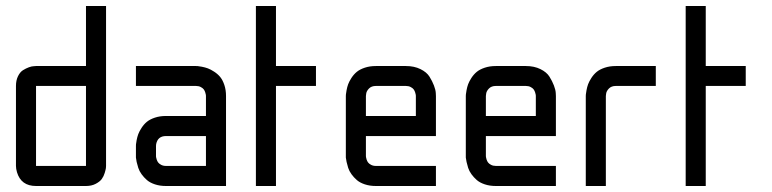

<svg xmlns="http://www.w3.org/2000/svg" viewBox="-20 -620 2572 640"><path d="M333.5 -66.9Q333.5 -64 333 -59.6Q332.5 -55.2 329.1 -43.7Q325.7 -32.2 319.3 -23.4Q313 -14.6 299.1 -7.3Q285.2 0 266.6 0H100.1Q50.3 0 36.6 -45.9Q33.2 -57.6 33.2 -66.9V-333.5Q33.2 -352.1 40 -366Q46.9 -379.9 56.6 -386Q66.4 -392.1 76.4 -395.8Q86.4 -399.4 93.3 -399.4L100.1 -399.9H266.6V-600.1H333.5ZM266.6 -66.9V-333.5H100.1V-66.9Z M433.1 -399.9H633.3Q635.3 -399.9 638.9 -399.7Q642.6 -399.4 653.1 -397.5Q663.6 -395.5 672.9 -392.1Q682.1 -388.7 693.8 -381.1Q705.6 -373.5 713.9 -363.5Q722.2 -353.5 727.8 -336.9Q733.4 -320.3 733.4 -299.8V0H533.2Q512.7 0 496.1 -5.6Q479.5 -11.2 469.5 -20Q459.5 -28.8 451.9 -39.3Q444.3 -49.8 440.9 -60.5Q437.5 -71.3 435.5 -80.1Q433.6 -88.9 433.1 -94.7V-100.1V-133.3Q433.1 -135.3 433.3 -138.9Q433.6 -142.6 435.5 -153.1Q437.5 -163.6 440.9 -172.9Q444.3 -182.1 451.9 -193.8Q459.5 -205.6 469.5 -213.9Q479.5 -222.2 496.1 -227.8Q512.7 -233.4 533.2 -233.4H666.5V-299.8Q666.5 -301.3 666.3 -303.5Q666 -305.7 664.3 -311.5Q662.6 -317.4 659.4 -321.8Q656.2 -326.2 649.4 -329.8Q642.6 -333.5 633.3 -333.5H433.1ZM666.5 -166.5H533.2Q505.9 -166.5 500.5 -139.6Q500 -133.3 500 -133.3V-100.1Q500 -98.6 500.2 -96.4Q500.5 -94.2 502.2 -88.6Q503.9 -83 507.1 -78.6Q510.3 -74.2 517.1 -70.6Q523.9 -66.9 533.2 -66.9H666.5Z M899.9 -600.1V-399.9H1033.2V-333.5H899.9V0H833V-600.1Z M1433.1 0H1232.9Q1212.4 0 1195.8 -5.6Q1179.2 -11.2 1169.2 -20Q1159.2 -28.8 1151.6 -39.3Q1144 -49.8 1140.6 -60.5Q1137.2 -71.3 1135.3 -80.1Q1133.3 -88.9 1132.8 -94.7V-100.1V-299.8Q1132.8 -301.8 1133.1 -305.4Q1133.3 -309.1 1135.3 -319.6Q1137.2 -330.1 1140.6 -339.4Q1144 -348.6 1151.6 -360.4Q1159.2 -372.1 1169.2 -380.4Q1179.2 -388.7 1195.8 -394.3Q1212.4 -399.9 1232.9 -399.9H1333Q1360.8 -399.9 1381.6 -389.6Q1402.3 -379.4 1411.6 -364.5Q1420.9 -349.6 1426.5 -335Q1432.1 -320.3 1432.6 -310.1L1433.1 -299.8V-166.5H1199.7V-100.1Q1199.7 -98.6 1200 -96.4Q1200.2 -94.2 1201.9 -88.6Q1203.6 -83 1206.8 -78.6Q1210 -74.2 1216.8 -70.6Q1223.6 -66.9 1232.9 -66.9H1433.1ZM1199.7 -233.4H1366.2V-299.8Q1366.2 -301.3 1366 -303.5Q1365.7 -305.7 1364 -311.5Q1362.3 -317.4 1359.1 -321.8Q1356 -326.2 1349.1 -329.8Q1342.3 -333.5 1333 -333.5H1232.9Q1218.3 -333.5 1210 -325Q1201.7 -316.4 1200.7 -308.1L1199.7 -299.8Z M1833 0H1632.8Q1612.3 0 1595.7 -5.6Q1579.1 -11.2 1569.1 -20Q1559.1 -28.8 1551.5 -39.3Q1543.9 -49.8 1540.5 -60.5Q1537.1 -71.3 1535.2 -80.1Q1533.2 -88.9 1532.7 -94.7V-100.1V-299.8Q1532.7 -301.8 1533 -305.4Q1533.2 -309.1 1535.2 -319.6Q1537.1 -330.1 1540.5 -339.4Q1543.9 -348.6 1551.5 -360.4Q1559.1 -372.1 1569.1 -380.4Q1579.1 -388.7 1595.7 -394.3Q1612.3 -399.9 1632.8 -399.9H1732.9Q1760.7 -399.9 1781.5 -389.6Q1802.2 -379.4 1811.5 -364.5Q1820.8 -349.6 1826.4 -335Q1832 -320.3 1832.5 -310.1L1833 -299.8V-166.5H1599.6V-100.1Q1599.6 -98.6 1599.9 -96.4Q1600.1 -94.2 1601.8 -88.6Q1603.5 -83 1606.7 -78.6Q1609.9 -74.2 1616.7 -70.6Q1623.5 -66.9 1632.8 -66.9H1833ZM1599.6 -233.4H1766.1V-299.8Q1766.1 -301.3 1765.9 -303.5Q1765.6 -305.7 1763.9 -311.5Q1762.2 -317.4 1759 -321.8Q1755.9 -326.2 1749 -329.8Q1742.2 -333.5 1732.9 -333.5H1632.8Q1618.2 -333.5 1609.9 -325Q1601.6 -316.4 1600.6 -308.1L1599.6 -299.8Z M2032.7 -333.5Q2018.1 -333.5 2009.8 -325Q2001.5 -316.4 2000.5 -308.1L1999.5 -299.8V0H1932.6V-299.8Q1932.6 -301.8 1932.9 -305.4Q1933.1 -309.1 1935.1 -319.6Q1937 -330.1 1940.4 -339.4Q1943.8 -348.6 1951.4 -360.4Q1959 -372.1 1969 -380.4Q1979 -388.7 1995.6 -394.3Q2012.2 -399.9 2032.7 -399.9H2166V-333.5Z M2332.5 -600.1V-399.9H2465.8V-333.5H2332.5V0H2265.6V-600.1Z"/></svg>

Font: Malkor
Style: Regular
Weight: 400
Version: Version 1.3